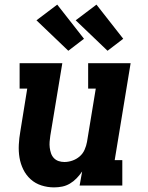

<svg xmlns="http://www.w3.org/2000/svg" viewBox="-20 -804 640 832"><path d="M214 8Q186 8 159.5 -0.5Q133 -9 113 -27Q93 -45 81 -69.5Q69 -94 64.5 -121Q60 -148 61.5 -177Q63 -206 68 -234L98 -420H65V-530H250L198 -216Q196 -203 195 -190Q194 -177 195.5 -164.5Q197 -152 201 -140Q205 -128 213.5 -119Q222 -110 234 -106Q246 -102 259 -102Q276 -102 293.5 -108Q311 -114 325 -126Q339 -138 346.5 -155Q354 -172 357 -189L395 -420H362V-530H546L477 -110H510V0H325L336 -61Q325 -45 312 -31.5Q299 -18 283 -8.5Q267 1 249.5 4.5Q232 8 214 8ZM446 -584 308 -716 398 -784 514 -636ZM276 -584 138 -716 228 -784 344 -636Z"/></svg>

Font: Iosevka Curly Slab XBdExObl
Style: Regular
Weight: 800
Width: 7
Italic angle: -9°
Monospace: yes
Designer: Belleve Invis
Foundry: Belleve Invis
Version: Version 11.1.0; ttfautohint (v1.8.3)